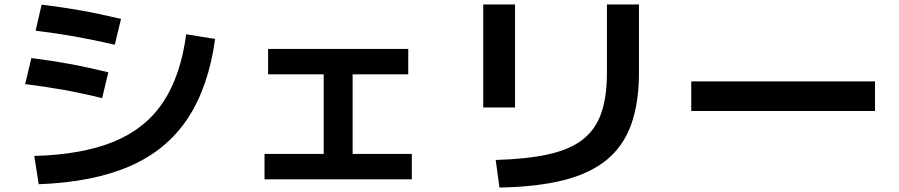

<svg xmlns="http://www.w3.org/2000/svg" viewBox="-20 -793 4040 863"><path d="M134 -92Q350 -98 492 -156.5Q634 -215 713 -333.5Q792 -452 817 -639L947 -618Q917 -401 823 -259.5Q729 -118 563.5 -46Q398 26 154 35ZM439 -352Q345 -375 263.5 -389.5Q182 -404 93 -415L121 -532Q210 -521 291.5 -506Q373 -491 467 -468ZM496 -592Q400 -614 316 -629Q232 -644 140 -655L167 -772Q259 -761 343.5 -746Q428 -731 524 -708Z M1169 13V-101H1435V-459H1185V-573H1815V-459H1565V-101H1831V13Z M2208 -74Q2349 -78 2445.5 -99.5Q2542 -121 2599.5 -166Q2657 -211 2682.5 -284.5Q2708 -358 2708 -464V-773H2852V-467Q2852 -331 2817 -233.5Q2782 -136 2707 -74.5Q2632 -13 2513 17Q2394 47 2225 50ZM2152 -310V-773H2295V-310Z M3087 -294V-427H3913V-294Z"/></svg>

Font: M PLUS 1 Code
Style: Regular
Weight: 400
Designer: Coji Morishita
Foundry: UNDERFOREST DESIGN
Version: Version 1.005